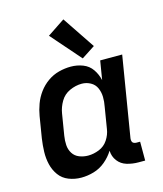

<svg xmlns="http://www.w3.org/2000/svg" viewBox="-116 -860 808 953"><g transform="rotate(-15 288.0 -383.0)"><path d="M184 8Q216 8 248.5 -1.5Q281 -11 308 -33.5Q335 -56 353 -85Q354 -55 371.5 -32Q389 -9 417.5 -0.5Q446 8 476 8H511V-89H492Q485 -89 478.5 -92Q472 -95 470 -102Q468 -109 469 -117L537 -530H424L408 -433Q401 -464 383.5 -489.5Q366 -515 336.5 -526.5Q307 -538 274 -538Q244 -538 213 -530Q182 -522 155 -503Q128 -484 108.5 -457.5Q89 -431 78 -401Q67 -371 62 -341L44 -231Q39 -197 38 -163.5Q37 -130 44.5 -98.5Q52 -67 70.5 -41.5Q89 -16 119.5 -4Q150 8 184 8ZM245 -89Q221 -89 199.5 -97.5Q178 -106 166 -125Q154 -144 152.5 -167.5Q151 -191 155 -215L173 -325Q178 -356 195 -385Q212 -414 243 -428Q274 -442 305 -442Q329 -442 350 -430.5Q371 -419 380.5 -397.5Q390 -376 390.5 -351.5Q391 -327 386 -302L368 -192Q364 -164 347 -138Q330 -112 301.5 -100.5Q273 -89 245 -89ZM343 -562 412 -607 300 -774 210 -714Z"/></g></svg>

Font: Iosevka Sparkle Semibold
Style: Italic
Weight: 600
Italic angle: -9°
Designer: Belleve Invis
Foundry: Belleve Invis
Version: Version 4.5.0; ttfautohint (v1.8.3)